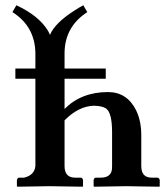

<svg xmlns="http://www.w3.org/2000/svg" viewBox="-20 -705 636 726"><path d="M379.9 -445.8V-407.2H224.1V-293Q287.6 -356.9 388.2 -356.9Q460.4 -356.9 494.6 -288.1Q514.2 -248 514.2 -193.8V-77.1Q514.2 -37.6 546.4 -33.7Q551.8 -33.2 557.1 -33.2H576.2Q583 -31.2 584 -23.9V-1L582 1Q581.1 1 457 -1L335.9 1L334 -1V-23.9Q335.4 -32.2 341.8 -33.2H360.8Q398.9 -33.2 403.3 -64.5Q403.8 -70.8 403.8 -77.1V-205.1Q403.8 -278.8 380.9 -294.9Q365.7 -304.7 335 -305.2Q277.3 -303.7 224.1 -250V-77.1Q224.1 -37.6 256.8 -33.7Q262.2 -33.2 267.1 -33.2H286.1Q293 -31.2 293.9 -23.9V-1L292 1Q291 1 167 -1L45.9 1L43.9 -1V-23.9Q45.4 -32.2 51.8 -33.2H70.8Q110.4 -42.5 113.8 -77.1V-407.2H38.1V-445.8H113.8V-503.9Q112.3 -605.5 26.9 -659.2L42 -685.1Q127 -645.5 161.6 -588.4Q166.5 -579.6 168.9 -573.2Q188 -618.2 261.2 -665Q277.8 -675.8 294.9 -685.1L310.1 -659.2Q224.6 -604 224.1 -503.9V-445.8Z"/></svg>

Font: Linux Libertine O
Style: Semibold
Weight: 700
Designer: Philipp H. Poll
Foundry: Philipp H. Poll
Version: Version 5.0.0